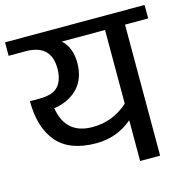

<svg xmlns="http://www.w3.org/2000/svg" viewBox="-117 -833 919 937"><g transform="rotate(-15 342.5 -365.0)"><path d="M294 -139Q399 -139 477 -206V0H578V-662H695V-730H-10V-662H84Q204 -658 204 -541Q204 -484 177 -452.5Q150 -421 80 -421H33Q33 -287 96.5 -213Q160 -139 294 -139ZM305 -543Q305 -619 259 -662H477V-290Q400 -220 297 -220Q161 -220 139 -357Q216 -369 260.5 -416.5Q305 -464 305 -543Z"/></g></svg>

Font: Glegoo
Style: Bold
Weight: 700
Version: Version 2.0.1; ttfautohint (v0.9) -r 48 -G 60